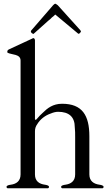

<svg xmlns="http://www.w3.org/2000/svg" viewBox="-20 -1007 588 1027"><path d="M412 -836C412 -837 413 -838 413 -839C413 -840 412 -842 410 -845L289 -979C287 -980 279 -987 276 -987C271 -987 267 -981 264 -979L148 -845C146 -843 145 -841 145 -839C145 -835 150 -828 154 -828C155 -826 156 -826 157 -826H160C160 -827 161 -827 162 -828C189 -852 214 -875 238 -896C247 -903 254 -909 258 -914C264 -918 267 -921 270 -924C272 -926 274 -927 274 -928L276 -929L397 -828C398 -827 400 -826 401 -826C402 -826 403 -826 404 -828C407 -828 409 -833 412 -836ZM380 -326C382 -309 382 -292 382 -273V-74C382 -38 359 -23 330 -19C321 -18 307 -15 307 -8C307 -3 309 -1 312 0H529C532 -1 534 -3 534 -8C534 -15 520 -18 512 -19C482 -23 458 -38 458 -74V-278C458 -390 420 -452 312 -452C263 -452 233 -428 208 -403C198 -394 188 -384 179 -373C177 -371 176 -369 174 -368C174 -367 172 -366 170 -366C168 -366 167 -368 167 -371V-792C166 -799 163 -803 158 -803C157 -803 156 -803 155 -802L151 -800L26 -742C23 -740 22 -738 20 -736C20 -735 19 -733 19 -732C19 -729 20 -726 20 -725C44 -713 90 -719 90 -683V-74C90 -38 67 -23 38 -19C29 -18 15 -15 15 -8C15 -3 17 -1 20 0H237C240 -1 242 -3 242 -8C242 -15 228 -18 220 -19C190 -23 167 -38 167 -74V-305C167 -319 171 -332 180 -344C195 -369 222 -390 252 -400C266 -406 279 -409 291 -409C349 -409 380 -382 380 -326Z"/></svg>

Font: fbb
Style: Regular
Weight: 400
Designer: David J. Perry, Michael Sharpe
Version: Version 1.045